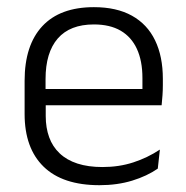

<svg xmlns="http://www.w3.org/2000/svg" viewBox="-20 -520 532 550"><path d="M265 10.5Q159.5 10.5 105 -42.5Q50.5 -95.5 50.5 -193.5V-288.5Q50.5 -390.5 101.2 -445Q152 -499.5 249 -499.5Q314 -499.5 358 -475Q402 -450.5 424.2 -404.5Q446.5 -358.5 446.5 -294V-276.5Q446.5 -262 445.5 -247.5Q444.5 -233 443 -218.5H387Q388 -240.5 388 -260.2Q388 -280 388 -296.5Q388 -345.5 372.2 -379.8Q356.5 -414 325.8 -432Q295 -450 249 -450Q180.5 -450 145.5 -409.8Q110.5 -369.5 110.5 -293.5V-246L111 -238V-187.5Q111 -154 120.8 -127Q130.5 -100 150.8 -80.8Q171 -61.5 201.8 -51.5Q232.5 -41.5 273.5 -41.5Q321 -41.5 361.8 -54.8Q402.5 -68 438 -91.5L432 -37Q401 -15.5 358.5 -2.5Q316 10.5 265 10.5ZM82 -218.5V-265H429.5V-218.5Z"/></svg>

Font: Anek Telugu Medium Light
Style: Regular
Weight: 300
Version: Version 1.003